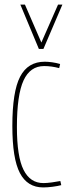

<svg xmlns="http://www.w3.org/2000/svg" viewBox="-20 -810 307 840"><path d="M34 -259Q34 -409 68 -474.5Q102 -540 176 -540Q190 -540 208 -537.5Q226 -535 243 -530L239 -512Q205 -521 173 -521Q112 -521 83 -458Q54 -395 54 -254Q54 -125 83 -67Q112 -9 170 -9Q185 -9 207 -12Q229 -15 244 -18L248 0Q233 4 210.5 7Q188 10 169 10Q100 10 67 -53Q34 -116 34 -259ZM253 -790 170 -596H150L69 -790H89L161 -624L234 -790Z"/></svg>

Font: Georama Condensed Thin
Style: Regular
Weight: 100
Width: 3
Designer: Jean-Baptiste Levee
Foundry: Production Type
Version: Version 1.000